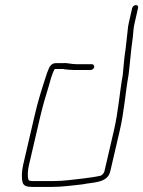

<svg xmlns="http://www.w3.org/2000/svg" viewBox="-20 -740 563 754"><path d="M341 -488H278C259 -488 243 -494 227 -492H198C188 -492 179 -486 173 -474L165 -454C146 -397 129 -344 115 -282L71 -93C65 -66 64 -41 69 -23C73 -10 86 -6 105 -6H185C226 -6 265 -12 304 -16C345 -25 402 -20 413 -67L450 -226C468 -303 472 -374 485 -447C491 -494 494 -543 501 -589C504 -612 503 -627 509 -651L522 -708C524 -715 521 -720 514 -720C507 -720 501 -715 499 -708L486 -651C482 -634 482 -623 480 -608C477 -585 476 -569 473 -546C467 -511 466 -480 462 -445C449 -373 445 -303 427 -226L390 -67C389 -61 380 -51 375 -50C353 -45 330 -42 306 -39C268 -35 231 -29 191 -29H111C105 -29 93 -29 92 -34C87 -48 89 -72 94 -93L138 -282C148 -324 158 -359 170 -397C178 -423 183 -449 195 -469H223C226 -470 229 -469 232 -468C242 -467 259 -465 272 -465H335C341 -465 349 -470 350 -476C351 -482 347 -488 341 -488Z"/></svg>

Font: Electronic
Style: ExLtIt
Weight: 200
Version: Version 1.011